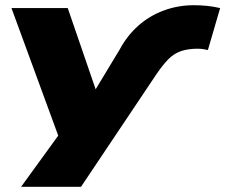

<svg xmlns="http://www.w3.org/2000/svg" viewBox="-20 -537 865 737"><path d="M440 -348Q468 -400 510.5 -438Q553 -476 608 -496.5Q663 -517 724 -517Q750 -517 774.5 -514.5Q799 -512 825 -506L778 -345Q769 -347 759.5 -348.5Q750 -350 739 -350Q701 -350 674 -340.5Q647 -331 626 -309.5Q605 -288 581 -253L291 180H61L225 -46L222 34L24 -506H240L349 -189H344Z"/></svg>

Font: Nunito Sans 7pt Expanded Black
Style: Italic
Weight: 900
Width: 7
Italic angle: -9°
Designer: Vernon Adams
Foundry: Vernon Adams
Version: Version 3.101;gftools[0.9.27]